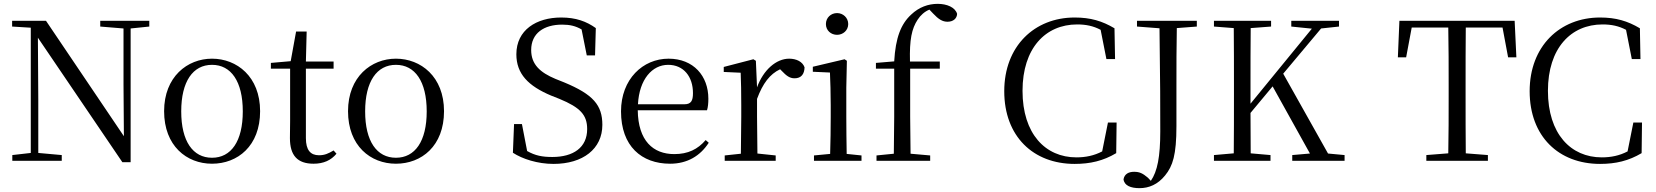

<svg xmlns="http://www.w3.org/2000/svg" viewBox="-20 -836 8606 998"><path d="M616 7H659V-688L756 -698V-728H501V-698L622 -688V-395L624 -128L219 -728H43V-698L140 -692V-41L44 -30V0H301V-30L179 -41V-319L177 -640Z M1082 15C1215 15 1332 -77 1332 -258C1332 -438 1211 -531 1082 -531C954 -531 833 -437 833 -258C833 -78 950 15 1082 15ZM1082 -16C983 -16 922 -101 922 -257C922 -413 983 -499 1082 -499C1181 -499 1242 -413 1242 -257C1242 -101 1181 -16 1082 -16Z M1610 15C1662 15 1701 -3 1729 -37L1714 -54C1687 -38 1668 -29 1638 -29C1594 -29 1570 -56 1570 -118V-479H1714V-516H1570L1574 -672H1519L1491 -518L1388 -509V-479H1488V-207C1488 -171 1487 -150 1487 -118C1487 -28 1526 15 1610 15Z M2038 15C2171 15 2288 -77 2288 -258C2288 -438 2167 -531 2038 -531C1910 -531 1789 -437 1789 -258C1789 -78 1906 15 2038 15ZM2038 -16C1939 -16 1878 -101 1878 -257C1878 -413 1939 -499 2038 -499C2137 -499 2198 -413 2198 -257C2198 -101 2137 -16 2038 -16Z M2857 16C3010 16 3111 -62 3111 -187C3111 -289 3064 -345 2912 -408L2867 -426C2788 -459 2741 -501 2741 -576C2741 -664 2808 -708 2902 -708C2942 -708 2972 -701 3003 -683L3030 -548H3073L3077 -690C3028 -725 2973 -745 2897 -745C2768 -745 2664 -680 2664 -554C2664 -452 2726 -389 2845 -339L2888 -322C2997 -277 3032 -238 3032 -165C3032 -69 2960 -20 2851 -20C2799 -20 2762 -27 2720 -51L2693 -191H2652L2646 -42C2695 -10 2774 16 2857 16Z M3463 15C3553 15 3620 -26 3664 -94L3648 -108C3607 -60 3556 -35 3485 -35C3375 -35 3297 -104 3295 -263H3655C3660 -279 3662 -299 3662 -323C3662 -441 3585 -531 3455 -531C3322 -531 3208 -425 3208 -257C3208 -76 3315 15 3463 15ZM3296 -294C3303 -424 3370 -499 3453 -499C3534 -499 3582 -437 3582 -352C3582 -312 3572 -294 3537 -294Z M3830 0H4012V-28L3917 -38L3915 -229V-322C3945 -403 3982 -451 4035 -476L4044 -467C4067 -443 4084 -429 4110 -429C4145 -429 4161 -451 4162 -486C4152 -515 4120 -531 4082 -531C4015 -531 3948 -473 3915 -382L3909 -520L3896 -528L3742 -488V-462L3830 -458C3832 -408 3833 -358 3833 -289V-229L3831 -37L3747 -28V0Z M4331 -655C4362 -655 4389 -678 4389 -711C4389 -744 4362 -768 4331 -768C4299 -768 4273 -744 4273 -711C4273 -678 4299 -655 4331 -655ZM4294 0H4458V-28L4381 -36C4380 -92 4379 -175 4379 -229V-380L4382 -520L4370 -528L4205 -489V-463L4294 -459C4296 -409 4298 -356 4298 -289V-229C4298 -175 4297 -92 4295 -36L4211 -28V0Z M4625 0H4815V-28L4713 -37L4711 -229V-479H4865V-516H4710C4707 -630 4719 -687 4750 -734C4765 -757 4786 -776 4811 -786L4830 -766C4858 -736 4879 -723 4905 -723C4935 -723 4954 -740 4955 -764C4945 -798 4902 -816 4854 -816C4805 -816 4757 -799 4716 -760C4663 -711 4635 -640 4628 -517L4533 -509V-479H4628V-229L4626 -37L4536 -28V0Z M5566 16C5647 16 5715 0 5782 -40L5784 -199H5739L5709 -49C5667 -27 5623 -18 5575 -18C5414 -18 5295 -140 5295 -364C5295 -585 5414 -709 5579 -709C5625 -709 5663 -701 5701 -681L5731 -529H5776L5773 -689C5709 -727 5648 -745 5566 -745C5357 -745 5200 -596 5200 -362C5200 -127 5351 16 5566 16Z M5890 -698 6007 -689C6011 -400 6011 -285 6011 -153C6011 -21 5996 55 5962 104L5947 88C5919 64 5902 57 5875 57C5847 57 5825 68 5820 96C5824 129 5858 142 5903 142C5952 142 5998 123 6036 76C6076 27 6095 -31 6095 -180V-391C6095 -493 6095 -593 6097 -690L6201 -698V-728H5890Z M6810 0H6969V-30L6883 -38L6650 -453L6847 -688L6940 -698V-728H6692V-698L6799 -687L6480 -297V-391C6480 -492 6480 -592 6481 -690L6587 -698V-728H6290V-698L6393 -690C6394 -591 6394 -491 6394 -391V-337C6394 -236 6394 -137 6393 -39L6290 -30V0H6584V-30L6481 -39L6480 -249L6595 -387L6789 -38L6697 -30V0Z M7246 -538H7289L7318 -693H7508C7510 -593 7510 -492 7510 -391V-337C7510 -236 7510 -137 7508 -39L7394 -30V0H7714V-30L7599 -39C7598 -138 7598 -237 7598 -337V-391C7598 -493 7598 -594 7599 -693H7790L7819 -538H7862L7853 -728H7254Z M8297 16C8378 16 8446 0 8513 -40L8515 -199H8470L8440 -49C8398 -27 8354 -18 8306 -18C8145 -18 8026 -140 8026 -364C8026 -585 8145 -709 8310 -709C8356 -709 8394 -701 8432 -681L8462 -529H8507L8504 -689C8440 -727 8379 -745 8297 -745C8088 -745 7931 -596 7931 -362C7931 -127 8082 16 8297 16Z"/></svg>

Font: Noto Serif CJK TC
Style: Regular
Weight: 400
Designer: Ryoko NISHIZUKA 西塚涼子 (kana & ideographs); Frank Grießhammer (Latin, Greek & Cyrillic); Wenlong ZHANG 张文龙 (bopomofo); San
Foundry: Adobe
Version: Version 2.001;hotconv 1.1.0;makeotfexe 2.6.0